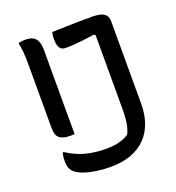

<svg xmlns="http://www.w3.org/2000/svg" viewBox="-132 -816 865 942"><g transform="rotate(-20 300.0 -345.0)"><path d="M68 -705Q78 -708 87 -709Q96 -710 106 -710Q142 -710 158 -690.5Q174 -671 174 -632Q174 -577 174 -522Q174 -467 174 -412Q174 -357 174 -302Q174 -247 174 -192Q170 -192 164.5 -191.5Q159 -191 152 -191Q114 -191 96 -205.5Q78 -220 78 -258Q78 -314 78 -370.5Q78 -427 78 -483Q78 -539 78 -596Q78 -625 76 -652Q74 -679 68 -705ZM297 -71Q336 -71 367 -79.5Q398 -88 416 -102Q424 -119 428.5 -136.5Q433 -154 435 -177Q437 -200 437 -230Q437 -280 437 -330.5Q437 -381 437 -432.5Q437 -484 437 -538Q437 -592 437 -648L453 -601L423 -623L464 -624Q441 -620 417.5 -616.5Q394 -613 370 -610Q346 -607 322.5 -605.5Q299 -604 277 -604Q256 -604 247 -619.5Q238 -635 238 -664Q238 -676 239.5 -685Q241 -694 242 -700Q276 -701 310 -702Q344 -703 379 -703.5Q414 -704 449 -704Q479 -704 497 -698.5Q515 -693 523.5 -681Q532 -669 532 -651Q532 -601 532 -548Q532 -495 532 -440.5Q532 -386 532 -330.5Q532 -275 532 -219Q532 -167 517 -123Q502 -79 471.5 -47Q441 -15 395 2.5Q349 20 286 20Q249 20 214 15Q179 10 151 0.5Q123 -9 105 -24Q94 -34 88.5 -48Q83 -62 83 -83Q83 -97 84.5 -108Q86 -119 88 -127H94Q142 -96 190.5 -83.5Q239 -71 297 -71Z"/></g></svg>

Font: Recursive Casual
Style: Regular
Weight: 400
Version: Version 1.047